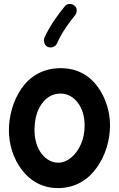

<svg xmlns="http://www.w3.org/2000/svg" viewBox="-20 -901 606 978"><path d="M289.1 -553.7C197.8 -553.7 131.8 -511.7 88.9 -449.2C45.9 -386.7 25.4 -309.1 25.4 -237.3C25.4 -166.5 47.4 -93.8 90.3 -37.1C132.8 20 195.3 57.1 275.9 57.1C363.8 57.1 429.7 14.2 474.1 -48.8C518.6 -111.8 540.5 -190.4 540.5 -262.7C540.5 -328.6 520 -400.4 478.5 -458C437 -515.6 374.5 -553.7 289.1 -553.7ZM289.1 -424.3C357.9 -424.3 411.1 -356 411.1 -262.7C411.1 -227.1 404.8 -194.8 392.1 -166C366.2 -108.4 322.3 -72.3 275.9 -72.3C213.9 -72.3 155.8 -136.7 155.8 -237.3C155.8 -292.5 168 -337.9 192.9 -372.6C217.8 -407.2 249.5 -424.3 289.1 -424.3ZM357.9 -873.5C351.6 -877.9 344.7 -880.4 336.9 -880.4C334.5 -880.4 320.8 -882.8 309.1 -867.7C272.5 -822.3 236.8 -774.9 206.1 -708.5C204.6 -704.1 203.6 -699.7 203.6 -695.3C203.6 -686 207.5 -669.4 223.6 -662.1C228 -660.2 232.9 -659.2 237.3 -659.2C245.6 -659.2 262.2 -662.6 270 -679.7C296.9 -738.3 326.7 -779.3 363.3 -824.7C368.2 -831.1 370.6 -838.4 370.6 -846.2C370.6 -848.6 373 -861.8 357.9 -873.5Z"/></svg>

Font: Mikhak
Style: Bold
Weight: 700
Designer: Amin Abedi
Version: Version 3.2